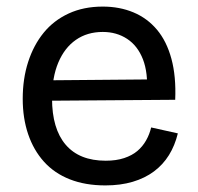

<svg xmlns="http://www.w3.org/2000/svg" viewBox="-20 -550 601 583"><path d="M300 13Q239 13 192 -5.5Q145 -24 113.5 -59Q82 -94 65.5 -142.5Q49 -191 49 -250Q49 -311 65.5 -362Q82 -413 112.5 -450.5Q143 -488 188.5 -509Q234 -530 292 -530Q343 -530 385 -512.5Q427 -495 456.5 -460Q486 -425 500.5 -371.5Q515 -318 512 -247L107 -244V-306L456 -309L426 -267Q430 -329 414 -370Q398 -411 366 -432Q334 -453 292 -453Q245 -453 210.5 -429Q176 -405 157 -360Q138 -315 138 -251Q138 -159 179.5 -110.5Q221 -62 301 -62Q333 -62 357 -70Q381 -78 397 -91.5Q413 -105 423.5 -123.5Q434 -142 439 -163L520 -145Q511 -108 493 -79Q475 -50 447.5 -29.5Q420 -9 383 2Q346 13 300 13Z"/></svg>

Font: Bricolage Grotesque 20pt
Style: Regular
Weight: 400
Version: Version 1.001;gftools[0.9.33.dev8+g029e19f]